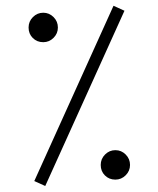

<svg xmlns="http://www.w3.org/2000/svg" viewBox="-20 -636 544 659"><path d="M369.6 -616.2 407.2 -599.1 135.3 2.4 97.7 -14.6ZM325.7 -69.8Q325.7 -90.8 340.6 -105.7Q355.5 -120.6 376 -120.6Q396.5 -120.6 411.4 -105.7Q426.3 -90.8 426.3 -69.8Q426.3 -49.3 411.4 -34.4Q396.5 -19.5 376 -19.5Q354.5 -19.5 340.1 -33.9Q325.7 -48.3 325.7 -69.8ZM78.1 -541.5Q78.1 -562.5 93 -577.4Q107.9 -592.3 128.4 -592.3Q148.9 -592.3 163.8 -577.4Q178.7 -562.5 178.7 -541.5Q178.7 -521 163.8 -506.1Q148.9 -491.2 128.4 -491.2Q106.9 -491.2 92.5 -505.6Q78.1 -520 78.1 -541.5Z"/></svg>

Font: Shabnam Thin WOL
Style: Thin-WOL
Weight: 100
Foundry: DejaVu fonts team - Redesigned by Saber Rastikerdar - Based on Vazir font
Version: Version 5.0.0